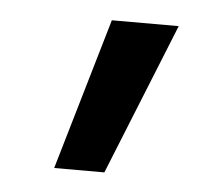

<svg xmlns="http://www.w3.org/2000/svg" viewBox="-32 -558 353 324"><g transform="rotate(5 144.0 -395.5)"><path d="M145.5 -524.4H258.8L155.3 -267.6H70.3Z"/></g></svg>

Font: Gen Shin Gothic Regular
Style: Regular
Weight: 400
Designer: [Source Han Sans]
Ryoko NISHIZUKA  (kana & ideographs); Paul D. Hunt (Latin, Greek & Cyrillic); Wenlong ZHANG  (bopomofo
Version: Version 1.002.20150607